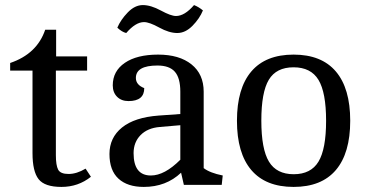

<svg xmlns="http://www.w3.org/2000/svg" viewBox="-20 -728 1440 756"><path d="M108 -125V-450H20V-480Q126 -516 158 -611H201V-506H323V-450H200V-117Q200 -77 209 -60Q218 -43 250 -43Q282 -43 317 -64L338 -32Q288 8 222 8Q156 8 132 -22.5Q108 -53 108 -125Z M546 8Q482 8 446.5 -24.5Q411 -57 411 -121.5Q411 -186 460.5 -226Q510 -266 605 -273L690 -279V-367Q690 -421 668.5 -445.5Q647 -470 600 -470Q515 -470 515 -421Q515 -394 548 -381Q548 -330 486 -330Q458 -330 441 -347Q424 -364 424 -392Q424 -448 471.5 -480.5Q519 -513 602.5 -513Q686 -513 734 -474.5Q782 -436 782 -367V-66Q807 -47 857 -37L853 0H704L693 -48Q634 8 546 8ZM506 -125Q506 -37 574 -37Q628 -37 690 -99V-235L609 -228Q561 -224 533.5 -196Q506 -168 506 -125ZM673 -665Q707 -665 744 -708Q762 -701 779 -687Q766 -655 738 -626.5Q710 -598 678 -598Q646 -598 607 -619.5Q568 -641 547 -641Q514 -641 477 -598Q460 -602 442 -619Q455 -650 483 -679Q511 -708 542.5 -708Q574 -708 613.5 -686.5Q653 -665 673 -665Z M1009 -253Q1009 -141 1039 -91.5Q1069 -42 1136.5 -42Q1204 -42 1234 -91.5Q1264 -141 1264 -252.5Q1264 -364 1234 -413.5Q1204 -463 1136 -463Q1068 -463 1038.5 -414Q1009 -365 1009 -253ZM1302.5 -58.5Q1246 8 1136 8Q1026 8 969.5 -58.5Q913 -125 913 -252.5Q913 -380 969.5 -446.5Q1026 -513 1136 -513Q1246 -513 1302.5 -446.5Q1359 -380 1359 -252.5Q1359 -125 1302.5 -58.5Z"/></svg>

Font: Cambo
Style: Regular
Weight: 400
Designer: Carolina Giovagnoli, Andres Torresi
Foundry: Carolina Giovagnoli, Andres Torresi
Version: Version 2.001